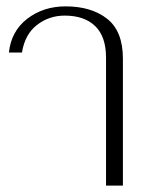

<svg xmlns="http://www.w3.org/2000/svg" viewBox="-20 -583 470 603"><path d="M313 -402Q313 -468 279 -501Q245 -534 183 -534Q134 -534 96 -504.5Q58 -475 49 -418H8Q15 -485 65.5 -524Q116 -563 186 -563Q267 -563 316.5 -524Q366 -485 366 -399V0H313Z"/></svg>

Font: Taviraj ExtraLight
Style: Regular
Weight: 200
Designer: Katatrad Team
Foundry: CadsonDemak
Version: Version 1.030